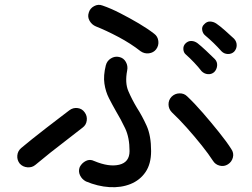

<svg xmlns="http://www.w3.org/2000/svg" viewBox="-20 -765 1040 791"><path d="M334 -17.6Q317.4 -26.4 309.6 -43Q301.8 -59.6 308.6 -77.1Q317.4 -93.8 334 -102.1Q350.6 -110.4 368.2 -101.6Q428.7 -76.2 471.2 -86.4Q513.7 -96.7 513.7 -142.6Q513.7 -198.2 495.6 -236.3Q477.5 -274.4 458 -306.6Q442.4 -334 428.7 -360.8Q415 -387.7 410.2 -420.4Q405.3 -453.1 416 -496.1Q420.9 -514.6 437 -524.4Q453.1 -534.2 470.7 -530.3Q489.3 -526.4 498.5 -509.8Q507.8 -493.2 503.9 -474.6Q494.1 -423.8 508.8 -389.6Q523.4 -355.5 543.9 -321.3Q565.4 -288.1 584 -247.1Q602.5 -206.1 602.5 -142.6Q602.5 -89.8 579.6 -56.2Q556.6 -22.5 517.6 -6.8Q478.5 8.8 430.7 5.9Q382.8 2.9 334 -17.6ZM918.9 -87.9Q903.3 -78.1 885.3 -82.5Q867.2 -86.9 857.4 -102.5Q839.8 -129.9 811 -166Q782.2 -202.1 749.5 -238.8Q716.8 -275.4 688.5 -301.8Q674.8 -315.4 674.3 -334Q673.8 -352.5 686.5 -366.2Q700.2 -379.9 719.2 -380.4Q738.3 -380.9 751 -368.2Q781.2 -339.8 815.9 -299.8Q850.6 -259.8 882.3 -220.2Q914.1 -180.7 932.6 -151.4Q944.3 -134.8 939.5 -116.2Q934.6 -97.7 918.9 -87.9ZM126 -85.9Q112.3 -74.2 93.3 -75.7Q74.2 -77.1 61.5 -90.8Q49.8 -105.5 51.3 -124Q52.7 -142.6 67.4 -155.3Q85 -169.9 112.8 -192.4Q140.6 -214.8 171.9 -238.8Q203.1 -262.7 228.5 -282.2Q253.9 -301.8 265.6 -310.5Q281.2 -322.3 299.8 -319.8Q318.4 -317.4 329.1 -301.8Q339.8 -287.1 337.4 -268.6Q335 -250 320.3 -239.3Q295.9 -219.7 259.3 -191.9Q222.7 -164.1 187 -135.7Q151.4 -107.4 126 -85.9ZM559.6 -553.7Q518.6 -585.9 467.8 -612.8Q417 -639.6 375 -656.2Q358.4 -663.1 349.1 -679.2Q339.8 -695.3 345.7 -712.9Q350.6 -730.5 367.7 -739.7Q384.8 -749 402.3 -742.2Q436.5 -730.5 475.6 -710.4Q514.6 -690.4 551.8 -668.5Q588.9 -646.5 615.2 -626Q629.9 -615.2 632.3 -596.2Q634.8 -577.1 623 -561.5Q612.3 -547.9 593.8 -545.4Q575.2 -543 559.6 -553.7ZM944.3 -551.8Q933.6 -542 918.5 -542.5Q903.3 -543 892.6 -553.7Q861.3 -588.9 825.2 -619.1Q815.4 -627 813 -641.1Q810.5 -655.3 821.3 -665Q832 -676.8 845.7 -676.3Q859.4 -675.8 871.1 -668Q885.7 -658.2 907.2 -639.2Q928.7 -620.1 944.3 -605.5Q955.1 -593.8 955.1 -578.6Q955.1 -563.5 944.3 -551.8ZM862.3 -467.8Q850.6 -458 835.9 -459.5Q821.3 -460.9 810.5 -471.7Q796.9 -489.3 779.8 -507.3Q762.7 -525.4 746.1 -540Q736.3 -547.9 735.4 -562Q734.4 -576.2 744.1 -585.9Q754.9 -596.7 768.6 -596.2Q782.2 -595.7 793.9 -586.9Q807.6 -576.2 828.6 -556.6Q849.6 -537.1 865.2 -521.5Q876 -509.8 874.5 -494.1Q873 -478.5 862.3 -467.8Z"/></svg>

Font: KTXP_ComRound
Style: Medium
Weight: 500
Version: Version 1.01;May 16, 2022;FontCreator 13.0.0.2683 64-bit